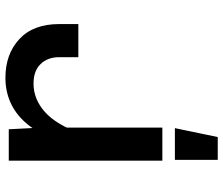

<svg xmlns="http://www.w3.org/2000/svg" viewBox="-76 -528 803 690"><g transform="rotate(-90 325.0 -182.5)"><path d="M465 -302V-371Q465 -412 440.5 -437.5Q416 -463 370 -463Q314 -463 268 -422Q222 -381 191 -293L176 -405Q199 -457 230.5 -492.5Q262 -528 302.5 -546Q343 -564 391 -564Q476 -564 530 -514Q584 -464 584 -371V-302ZM93 0V-552H206L212 -435V0ZM96 199V45H210L178 199Z"/></g></svg>

Font: Azeret Mono Thin Medium
Style: Regular
Weight: 500
Version: Version 1.002